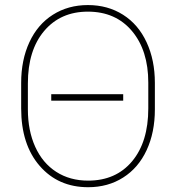

<svg xmlns="http://www.w3.org/2000/svg" viewBox="-20 -741 706 770"><path d="M474.1 -337.4H185.5V-363.3H474.1ZM601.1 -302.2Q601.1 -210 568.1 -138.9Q535.2 -67.9 474.1 -29.1Q413.1 9.8 333.5 9.8Q213.4 9.8 139.2 -75.7Q64.9 -161.1 64.9 -306.2V-408.7Q64.9 -500.5 97.9 -571.8Q130.9 -643.1 192.1 -681.9Q253.4 -720.7 332.5 -720.7Q412.1 -720.7 473.4 -681.9Q534.7 -643.1 567.9 -571.5Q601.1 -500 601.1 -408.7ZM574.7 -409.7Q574.7 -538.6 509.3 -616.5Q443.8 -694.3 332.5 -694.3Q222.7 -694.3 157.2 -616.9Q91.8 -539.6 91.8 -406.2V-302.2Q91.8 -217.3 121.3 -152.1Q150.9 -86.9 205.6 -51.8Q260.3 -16.6 333.5 -16.6Q444.8 -16.6 509.8 -94.2Q574.7 -171.9 574.7 -306.2Z"/></svg>

Font: Roboto Thin
Style: Regular
Weight: 250
Designer: Google
Version: Version 2.134; 2016